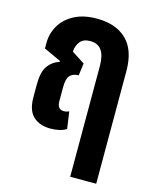

<svg xmlns="http://www.w3.org/2000/svg" viewBox="-116 -639 745 927"><g transform="rotate(15 257.0 -175.5)"><path d="M172 10Q117 10 85.5 -20Q54 -50 54 -114V-181Q54 -240 74.5 -270Q95 -300 132 -313L133 -317L47 -357V-384Q47 -432 70.5 -472Q94 -512 140 -536.5Q186 -561 253 -561Q348 -561 401.5 -509.5Q455 -458 455 -353V210H325V-344Q325 -448 250 -448Q215 -448 199 -427.5Q183 -407 181 -377L246 -335L238 -274Q209 -273 194.5 -257.5Q180 -242 180 -200V-129Q180 -88 212 -88Q227 -88 239 -94L251 -9Q236 1 215.5 5.5Q195 10 172 10Z"/></g></svg>

Font: Noto Sans Thai ExtCond
Style: Bold
Weight: 700
Width: 2
Designer: Monotype Design Team
Foundry: Monotype Imaging Inc.
Version: Version 2.002; ttfautohint (v1.8.4.7-5d5b)